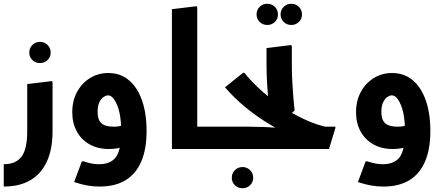

<svg xmlns="http://www.w3.org/2000/svg" viewBox="-20 -794 2363 1023"><path d="M193 -458Q169 -458 152.5 -474Q136 -490 136 -514Q136 -538 152.5 -554.5Q169 -571 193 -571Q217 -571 233.5 -554.5Q250 -538 250 -514Q250 -490 233.5 -474Q217 -458 193 -458Z M0 200V81Q65 81 95 40.5Q125 0 125 -95V-346L257 -362L260 -354V-95Q260 0 230 66Q200 132 142 166Q84 200 0 200Z M561 0Q501 0 457 -25Q413 -50 389 -94Q365 -138 365 -196Q365 -257 390.5 -304Q416 -351 459.5 -378Q503 -405 557 -405Q621 -405 666.5 -367Q712 -329 736.5 -259.5Q761 -190 761 -96H626Q626 -180 604.5 -233Q583 -286 555 -286Q546 -286 533 -278Q520 -270 510 -250.5Q500 -231 500 -197Q500 -156 520 -137.5Q540 -119 587 -119Q613 -119 628 -125Q643 -131 656 -145L714 -65Q689 -34 649.5 -17Q610 0 561 0ZM511 200Q478 200 446 194.5Q414 189 375 176L416 66H426Q454 75 472 78Q490 81 507 81Q570 81 598 42.5Q626 4 626 -96H761Q761 1 732.5 67Q704 133 648.5 166.5Q593 200 511 200Z M1031 0 896 -1V-745L1028 -761L1031 -753ZM896 0V-119H1117V0ZM1117 0V-119Q1129 -119 1133 -103Q1137 -87 1137 -60Q1137 -35 1133 -17.5Q1129 0 1117 0Z M1272 209Q1248 209 1231.5 193Q1215 177 1215 153Q1215 129 1231.5 112.5Q1248 96 1272 96Q1296 96 1312.5 112.5Q1329 129 1329 153Q1329 177 1312.5 193Q1296 209 1272 209Z M1404 -661Q1380 -661 1363.5 -677Q1347 -693 1347 -717Q1347 -741 1363.5 -757.5Q1380 -774 1404 -774Q1428 -774 1444.5 -757.5Q1461 -741 1461 -717Q1461 -693 1444.5 -677Q1428 -661 1404 -661ZM1532 -661Q1508 -661 1491.5 -677Q1475 -693 1475 -717Q1475 -741 1491.5 -757.5Q1508 -774 1532 -774Q1556 -774 1572.5 -757.5Q1589 -741 1589 -717Q1589 -693 1572.5 -677Q1556 -661 1532 -661Z M1409 -192 1412 -234Q1412 -234 1409 -266.5Q1406 -299 1403 -350Q1400 -401 1400 -457V-538L1532 -554L1535 -546V-439Q1535 -398 1537.5 -357Q1540 -316 1542.5 -281.5Q1545 -247 1547.5 -226.5Q1550 -206 1550 -206L1535 -192ZM1711 -13Q1640 -27 1566.5 -56.5Q1493 -86 1422.5 -128Q1352 -170 1289.5 -221Q1227 -272 1179 -329L1275 -406H1282Q1314 -366 1361.5 -321.5Q1409 -277 1469 -235Q1529 -193 1597 -160.5Q1665 -128 1738 -113ZM1117 0V-119H1305Q1345 -119 1383 -117.5Q1421 -116 1446.5 -114Q1472 -112 1472 -112L1566 -119H1767V-112L1733 0ZM1117 0Q1106 0 1101.5 -17.5Q1097 -35 1097 -61Q1097 -87 1101.5 -103Q1106 -119 1117 -119Z M2073 0Q2013 0 1969 -25Q1925 -50 1901 -94Q1877 -138 1877 -196Q1877 -257 1902.5 -304Q1928 -351 1971.5 -378Q2015 -405 2069 -405Q2133 -405 2178.5 -367Q2224 -329 2248.5 -259.5Q2273 -190 2273 -96H2138Q2138 -180 2116.5 -233Q2095 -286 2067 -286Q2058 -286 2045 -278Q2032 -270 2022 -250.5Q2012 -231 2012 -197Q2012 -156 2032 -137.5Q2052 -119 2099 -119Q2125 -119 2140 -125Q2155 -131 2168 -145L2226 -65Q2201 -34 2161.5 -17Q2122 0 2073 0ZM2023 200Q1990 200 1958 194.5Q1926 189 1887 176L1928 66H1938Q1966 75 1984 78Q2002 81 2019 81Q2082 81 2110 42.5Q2138 4 2138 -96H2273Q2273 1 2244.5 67Q2216 133 2160.5 166.5Q2105 200 2023 200Z"/></svg>

Font: Fustat ExtraBold
Style: Regular
Weight: 800
Designer: Mohamed Gaber, Khaled Hosny, Laura Garcia Mut
Foundry: Kief Type Foundry, Alif Type Foundry, Hard Type Foundry
Version: Version 1.007